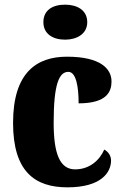

<svg xmlns="http://www.w3.org/2000/svg" viewBox="-20 -793 529 823"><path d="M259 -623C310 -623 354 -648 354 -698C354 -750 310 -773 259 -773C206 -773 166 -750 166 -698C166 -648 206 -623 259 -623ZM269 10C414 10 456 -54 456 -105C456 -125 445 -142 427 -152C406 -104 362 -67 302 -67C236 -67 210 -135 210 -267C210 -435 234 -485 273 -485C306 -485 317 -422 317 -350C440 -350 458 -402 458 -444C458 -498 411 -550 267 -550C138 -550 36 -483 36 -266C36 -58 129 10 269 10Z"/></svg>

Font: Noto Serif Sinhala Condensed Black
Style: Regular
Weight: 900
Width: 3
Designer: Jelle Bosma - Monotype Design Team
Foundry: Monotype Imaging Inc.
Version: Version 2.007